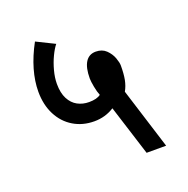

<svg xmlns="http://www.w3.org/2000/svg" viewBox="-116 -733 831 850"><g transform="rotate(-20 300.0 -308.0)"><path d="M264 -202Q209.5 -202 166.5 -227.8Q123.5 -253.5 99.2 -300.8Q75 -348 75 -410Q75 -459 90.5 -513Q106 -567 137 -624L222 -582Q208.5 -565.5 195 -537.2Q181.5 -509 172.8 -476.2Q164 -443.5 164 -414Q164 -371.5 178.5 -343.8Q193 -316 217.2 -303Q241.5 -290 271 -290Q308 -290 326 -304Q319 -320.5 314 -347Q309 -373.5 309 -387Q309 -437.5 325.5 -463.8Q342 -490 374 -490Q404 -490 422.8 -471.8Q441.5 -453.5 449.8 -430.8Q458 -408 458 -394Q458 -355 452.8 -328Q447.5 -301 435 -279L525 8H433L358 -229Q316 -202 264 -202Z"/></g></svg>

Font: JuliaMono BoldItalic
Style: Regular
Weight: 700
Italic angle: -9°
Monospace: yes
Designer: cormullion
Foundry: corm
Version: Version 0.049; ttfautohint (v1.8.4)